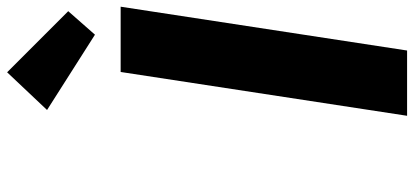

<svg xmlns="http://www.w3.org/2000/svg" viewBox="-340 -852 1192 553"><g transform="rotate(-90 256.5 -576.0)"><path d="M513.2 -825H325.2L199 0H387ZM324.3 -1152 215.7 -1037 432.6 -899 500.3 -976Z"/></g></svg>

Font: Sztylet
Style: BdObl
Weight: 700
Foundry: Cannot Into Space Fonts, PlusOne Fonts
Version: Version 0.12